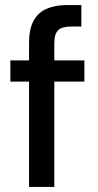

<svg xmlns="http://www.w3.org/2000/svg" viewBox="-20 -740 388 760"><path d="M95 0V-572Q95 -624 112.5 -657Q130 -690 164 -705Q198 -720 246 -720H302V-635H261Q226 -635 210.5 -620.5Q195 -606 195 -570V0ZM21 -417V-501H314V-417Z"/></svg>

Font: DM Sans 17pt Medium
Style: Regular
Weight: 500
Version: Version 4.004;gftools[0.9.30]